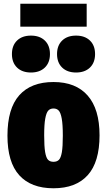

<svg xmlns="http://www.w3.org/2000/svg" viewBox="-20 -999 574 1030"><path d="M20 -271Q20 -416.5 83.2 -487.8Q146.5 -559 267 -559Q386.5 -559 450.2 -486.5Q514 -414 514 -273Q514 -130 450.8 -59.5Q387.5 11 267 11Q146.5 11 83.2 -59Q20 -129 20 -271ZM317 -271Q317 -331 311.2 -362.8Q305.5 -394.5 295 -405.8Q284.5 -417 267 -417Q249.5 -417 239 -405.8Q228.5 -394.5 222.8 -363.2Q217 -332 217 -273Q217 -213.5 222.2 -182.8Q227.5 -152 238 -141.5Q248.5 -131 267 -131Q285.5 -131 296 -141.5Q306.5 -152 311.8 -182.2Q317 -212.5 317 -271ZM44 -709Q44 -755 71.5 -781.5Q99 -808 146 -808Q193 -808 220.5 -781.5Q248 -755 248 -709Q248 -663 220.5 -636.5Q193 -610 146 -610Q99 -610 71.5 -636.5Q44 -663 44 -709ZM286 -709Q286 -755 313.5 -781.5Q341 -808 388 -808Q435 -808 462.5 -781.5Q490 -755 490 -709Q490 -663 462.5 -636.5Q435 -610 388 -610Q341 -610 313.5 -636.5Q286 -663 286 -709ZM89 -856V-979H445V-856Z"/></svg>

Font: Encode Sans Condensed Black
Style: Regular
Weight: 900
Width: 3
Designer: Multiple Designers
Foundry: Impallari Type
Version: Version 2.000